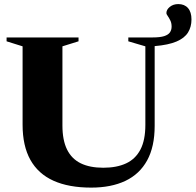

<svg xmlns="http://www.w3.org/2000/svg" viewBox="-20 -884 936 918"><path d="M800.5 -757Q800.5 -774 794.2 -786.5Q788 -799 781.8 -807.8Q775.5 -816.5 775.5 -821Q775.5 -838 792 -851.2Q808.5 -864.5 832.5 -864.5Q862 -864.5 878.8 -845.5Q895.5 -826.5 895.5 -791Q895.5 -755.5 879 -728.8Q862.5 -702 824 -685.5Q785.5 -669 719.5 -663.5V-282Q719.5 -182.5 683.5 -117Q647.5 -51.5 579.5 -19.2Q511.5 13 416 13Q308.5 13 235.5 -20Q162.5 -53 125.2 -119.8Q88 -186.5 88 -287.5V-662.5L11.5 -686.5V-705H355.5V-686.5L278.5 -662.5V-283.5Q278.5 -214 300.5 -169.2Q322.5 -124.5 366 -103.2Q409.5 -82 474 -82Q538 -82 582.8 -102.8Q627.5 -123.5 651.2 -168.5Q675 -213.5 675 -287V-662.5L593.5 -686.5V-705H710Q745 -705 764.8 -711.2Q784.5 -717.5 792.5 -729.2Q800.5 -741 800.5 -757Z"/></svg>

Font: Newsreader 60pt
Style: Bold
Weight: 700
Designer: Hugues Gentile
Foundry: Production Type
Version: Version 1.003